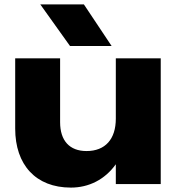

<svg xmlns="http://www.w3.org/2000/svg" viewBox="-20 -836 817 872"><path d="M710 0V-571H506V-297C506 -204 458 -150 373 -150C296 -150 253 -197 253 -281V-571H49V-252C49 -88 142 16 302 16C383 16 456 -20 506 -90V0ZM361 -816H163L298 -627H487Z"/></svg>

Font: Bounded
Style: Bold
Weight: 700
Designer: Vlad Churkin
Version: Version 3.0